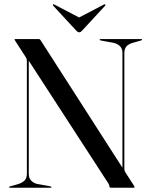

<svg xmlns="http://www.w3.org/2000/svg" viewBox="-20 -884 710 904"><path d="M222.5 -3Q222.5 -2 221.5 -1Q220.5 0 218.5 0H27Q25 0 23.8 -1Q22.5 -2 22.5 -3Q22.5 -4.5 27.5 -6.5L67.5 -18Q85 -23.5 95.8 -34.2Q106.5 -45 106.5 -66V-595Q106.5 -602.5 105.5 -606.2Q104.5 -610 99 -618.5L53 -689.5Q51.5 -692.5 50 -695Q48.5 -697.5 48.5 -698.5Q48.5 -699.5 49.2 -699.8Q50 -700 52.5 -700H163.5Q167 -700 169.2 -697Q171.5 -694 176 -687L562.5 -85L556.5 -74.5V-634Q556.5 -655 545.2 -666.2Q534 -677.5 516.5 -682L454 -693.5Q449 -695.5 449 -697Q449 -698.5 450 -699.2Q451 -700 453 -700H645Q647 -700 648 -699.2Q649 -698.5 649 -697Q649 -695.5 644 -693.5L604 -682Q587 -677.5 576.2 -666.5Q565.5 -655.5 565.5 -634V-89.5Q565.5 -83.5 567.2 -79Q569 -74.5 571.5 -70.5L605.5 -18Q610 -11 612 -7.5Q614 -4 614 -2.5Q614 -1.5 612.8 -0.8Q611.5 0 608.5 0H503Q495 0 495 -7Q495 -9.5 494 -13Q493 -16.5 490.5 -20L99.5 -622.5L115.5 -623V-66Q115.5 -45 126.5 -33.8Q137.5 -22.5 154 -18L217.5 -6.5Q222.5 -4.5 222.5 -3ZM372 -791.5 237 -862Q232 -865 230 -863.5Q229 -862.5 229 -860.8Q229 -859 231 -856.5L337 -742Q341.5 -737 344.8 -734.5Q348 -732 352.5 -732Q357.5 -732 360.8 -734.5Q364 -737 368.5 -742L474.5 -856.5Q476.5 -859 476.5 -860.8Q476.5 -862.5 475.5 -863.5Q473.5 -865 468 -862L333 -791.5Z"/></svg>

Font: Fraunces 120pt
Style: Regular
Weight: 400
Version: Version 1.000;[b76b70a41]